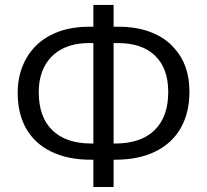

<svg xmlns="http://www.w3.org/2000/svg" viewBox="-20 -744 835 774"><path d="M356.4 -100.1H347.2Q252.9 -100.1 186.3 -132.8Q119.6 -165.5 85 -226.6Q51.3 -286.6 51.3 -370.1Q51.3 -447.8 86.2 -509Q121.1 -570.3 185.5 -603Q250.5 -636.2 338.4 -636.2H356.4V-724.1H438V-636.2H457.5Q531.7 -636.2 588.9 -614Q646 -591.8 682.6 -549.8Q743.7 -482.9 743.7 -374.5Q743.7 -290 709 -228.5Q674.3 -167 607.4 -133.8Q540 -100.1 443.4 -100.1H438V9.8H356.4ZM356.4 -165.5V-570.3H338.4Q275.4 -570.3 230 -546.6Q184.6 -522.9 160.4 -478.3Q136.2 -433.6 136.2 -372.6Q136.2 -272 191.2 -218.8Q246.1 -165.5 348.1 -165.5ZM658.2 -373Q658.2 -467.8 605.7 -519Q553.2 -570.3 456.1 -570.3H438V-165.5H444.8Q547.9 -165.5 603 -219.2Q658.2 -272.9 658.2 -373Z"/></svg>

Font: Viking Open Sans
Style: Regular
Weight: 400
Foundry: Ascender Corporation
Version: Version 2.001